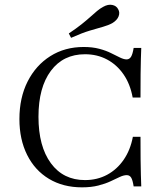

<svg xmlns="http://www.w3.org/2000/svg" viewBox="-20 -781 700 812"><path d="M326.6 11.3Q246.8 11.3 187.1 -24.6Q127.4 -60.5 94.8 -125.8Q62.1 -191.1 62.1 -277.4Q62.1 -367.7 96.8 -436.3Q131.5 -504.8 192.7 -543.5Q254 -582.3 333.9 -582.3Q371 -582.3 400 -574.6Q429 -566.9 450.4 -556Q471.8 -545.2 487.9 -537.5Q504 -529.8 515.3 -529.8Q527.4 -529.8 534.3 -541.1Q541.1 -552.4 545.2 -578.2H577.4Q576.6 -557.3 575.8 -531.5Q575 -505.6 574.6 -466.9Q574.2 -428.2 574.2 -368.5H541.1Q530.6 -425.8 502.4 -466.5Q474.2 -507.3 432.7 -529.4Q391.1 -551.6 339.5 -551.6Q247.6 -551.6 195.2 -481.5Q142.7 -411.3 142.7 -287.1Q142.7 -162.1 195.2 -90.7Q247.6 -19.4 339.5 -19.4Q391.1 -19.4 433.1 -41.9Q475 -64.5 503.2 -105.6Q531.5 -146.8 541.9 -202.4H574.2Q574.2 -146 574.6 -107.7Q575 -69.4 575.8 -41.9Q576.6 -14.5 577.4 7.3H545.2Q541.1 -19.4 534.7 -29.8Q528.2 -40.3 516.1 -40.3Q503.2 -40.3 486.7 -32.7Q470.2 -25 448 -14.5Q425.8 -4 396 3.6Q366.1 11.3 326.6 11.3ZM280.6 -621 271 -639.5Q302.4 -660.5 324.2 -677.8Q346 -695.2 361.7 -709.3Q377.4 -723.4 390.3 -734.3Q403.2 -745.2 416.9 -752.4Q437.1 -763.7 454.8 -760.1Q472.6 -756.5 479.8 -741.9Q487.9 -728.2 481.5 -711.7Q475 -695.2 454.8 -683.1Q438.7 -674.2 415.7 -667.7Q392.7 -661.3 360.1 -651.6Q327.4 -641.9 280.6 -621Z"/></svg>

Font: Playfair 12pt Light
Style: Regular
Weight: 300
Designer: Claus Eggers Sørensen
Foundry: Claus Eggers Sørensen
Version: Version 2.000;gftools[0.9.28]